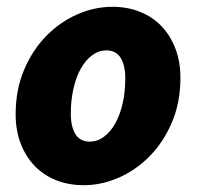

<svg xmlns="http://www.w3.org/2000/svg" viewBox="-20 -532 580 564"><path d="M226 12Q181 12 144 -3Q107 -18 81 -45.5Q55 -73 40.5 -111Q26 -149 26 -196Q26 -269 51 -327.5Q76 -386 116.5 -427Q157 -468 207.5 -490Q258 -512 310 -512Q355 -512 392 -497Q429 -482 455 -454.5Q481 -427 495.5 -388.5Q510 -350 510 -304Q510 -231 485 -172.5Q460 -114 419.5 -73Q379 -32 328.5 -10Q278 12 226 12ZM244 -116Q266 -116 285 -130Q304 -144 318 -168.5Q332 -193 340 -227Q348 -261 348 -302Q348 -340 334.5 -362Q321 -384 292 -384Q270 -384 251 -370Q232 -356 218 -331.5Q204 -307 196 -272.5Q188 -238 188 -198Q188 -160 201.5 -138Q215 -116 244 -116Z"/></svg>

Font: mr_Source Sans Pro
Style: Italic
Weight: 900
Italic angle: -11°
Designer: Paul D. Hunt
Foundry: Adobe Systems Incorporated
Version: Version 1.076;July 10, 2024;FontCreator 11.5.0.2430 64-bit